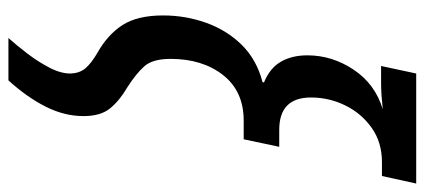

<svg xmlns="http://www.w3.org/2000/svg" viewBox="-292 -508 994 449"><g transform="rotate(90 204.5 -283.0)"><path d="M68.4 193.8Q85.4 174.8 105 149.2Q124.5 123.5 138.2 96.9Q151.9 70.3 151.4 47.4Q150.4 26.9 138.9 13.4Q127.4 0 104 -13.7Q60.5 -38.1 38.1 -73Q15.6 -107.9 15.6 -168Q15.6 -220.2 32.7 -268.3Q49.8 -316.4 84.2 -351.6Q118.7 -386.7 171.4 -400.4L172.4 -403.8Q138.7 -417.5 123.8 -443.4Q108.9 -469.2 108.9 -505.4Q108.9 -563 142.3 -613.3Q175.8 -663.6 234.9 -681.6Q217.3 -679.7 202.6 -678.7Q188 -677.7 174.3 -677.7H133.8L151.4 -759.8H408.7L391.1 -679.7H358.4Q312.5 -679.7 278.6 -655.8Q244.6 -631.8 226.1 -594Q207.5 -556.2 207.5 -513.7Q207.5 -439.5 283.2 -439.5H322.8L305.2 -356.4H261.7Q192.9 -356.4 155 -308.1Q117.2 -259.8 117.2 -185.5Q117.2 -143.6 134.5 -124Q151.9 -104.5 184.1 -84Q214.4 -66.4 232.7 -44.2Q251 -22 251 18.1Q251 63 228.8 106.9Q206.5 150.9 167.5 193.8Z"/></g></svg>

Font: Open Sans Condensed SemiBold
Style: Italic
Weight: 600
Width: 3
Italic angle: -12°
Designer: Monotype Design Team
Foundry: Monotype Imaging Inc.
Version: Version 3.000; ttfautohint (v1.8.4)